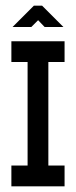

<svg xmlns="http://www.w3.org/2000/svg" viewBox="-20 -655 267 675"><path d="M203 -560 128 -635H99L24 -560H90L114 -584L137 -560ZM207 0V-73H150V-437H207V-510H20V-437H77V-73H20V0Z"/></svg>

Font: Venice Serif Bold
Style: Regular
Weight: 700
Designer: Bruno Pierini
Foundry: Unio | Creative Solutions
Version: Version 1.000;PS 001.000;hotconv 1.0.70;makeotf.lib2.5.58329